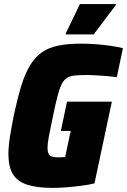

<svg xmlns="http://www.w3.org/2000/svg" viewBox="-20 -909 620 937"><path d="M237 8Q161 8 113 -7.5Q65 -23 43 -59Q21 -95 21 -157Q21 -194 28.5 -241.5Q36 -289 48 -349Q66 -432 84.5 -492Q103 -552 127.5 -591.5Q152 -631 185 -654Q218 -677 265 -686.5Q312 -696 376 -696Q407 -696 443.5 -693.5Q480 -691 515.5 -686Q551 -681 580 -674L550 -532Q525 -536 497.5 -538Q470 -540 446.5 -541.5Q423 -543 410 -543Q374 -543 349.5 -541Q325 -539 309 -530Q293 -521 282 -500Q271 -479 261 -441Q251 -403 239 -344Q226 -284 219 -246.5Q212 -209 212 -187Q212 -168 217.5 -158Q223 -148 235 -144.5Q247 -141 266 -141Q271 -141 277 -141.5Q283 -142 288.5 -142Q294 -142 298 -142L325 -270H277L307 -413H526L441 -14Q413 -7 377.5 -2.5Q342 2 305.5 5Q269 8 237 8ZM301 -741V-746L370 -889H545V-884L437 -741Z"/></svg>

Font: Saira SemiCondensed Black
Style: Italic
Weight: 900
Width: 4
Italic angle: -12°
Designer: Hector Gatti with collaboration of the Omnibus-Type team
Foundry: Omnibus-Type
Version: Version 1.101